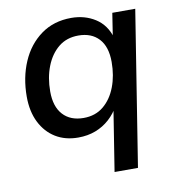

<svg xmlns="http://www.w3.org/2000/svg" viewBox="-77 -566 746 816"><g transform="rotate(-10 295.5 -158.5)"><path d="M352 180 396 -98H406Q388 -65 361.5 -41Q335 -17 301 -4Q267 9 226 9Q170 9 128.5 -16.5Q87 -42 63.5 -89Q40 -136 40 -200Q40 -282 69 -349.5Q98 -417 153 -457Q208 -497 284 -497Q342 -497 387 -468.5Q432 -440 449 -383L444 -385L460 -488H559L453 180ZM263 -69Q314 -69 349 -98Q384 -127 402.5 -175.5Q421 -224 421 -283Q421 -349 389 -383.5Q357 -418 301 -418Q250 -418 215 -389.5Q180 -361 161 -312.5Q142 -264 142 -204Q142 -139 174 -104Q206 -69 263 -69Z"/></g></svg>

Font: Nunito Sans 12pt SemiBold
Style: Italic
Weight: 600
Italic angle: -9°
Designer: Vernon Adams
Foundry: Vernon Adams
Version: Version 3.101;gftools[0.9.27]